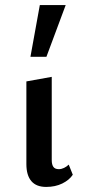

<svg xmlns="http://www.w3.org/2000/svg" viewBox="-20 -731 334 757"><path d="M162 6Q123 6 103.5 -17Q84 -40 84 -84V-410L184 -428V-100Q184 -82 190.5 -73Q197 -64 212 -64Q222 -64 232.5 -69Q243 -74 251 -82L267 -42Q253 -21 225.5 -7.5Q198 6 162 6ZM100 -507 137 -711H239L163 -507Z"/></svg>

Font: Ysabeau Office SemiBold
Style: Regular
Weight: 600
Designer: Christian Thalmann (Catharsis Fonts)
Version: Version 2.001;gftools[0.9.30]; featfreeze: tnum,lnum,ss02